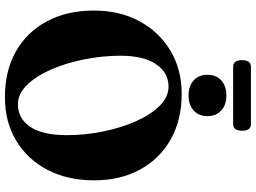

<svg xmlns="http://www.w3.org/2000/svg" viewBox="-150 -882 1042 782"><g transform="rotate(90 371.0 -491.0)"><path d="M362 -710Q469 -710 548.2 -665Q627.5 -620 671 -539.8Q714.5 -459.5 714.5 -354Q714.5 -245.5 671.8 -163.5Q629 -81.5 552.8 -35.8Q476.5 10 375.5 10Q268.5 10 189.5 -34.8Q110.5 -79.5 66.8 -161Q23 -242.5 23 -352.5Q23 -457.5 66.5 -538Q110 -618.5 186.5 -664.2Q263 -710 362 -710ZM530.5 -242Q530.5 -316.5 515.5 -390Q500.5 -463.5 473.8 -523.8Q447 -584 411 -620.2Q375 -656.5 333 -656.5Q276 -656.5 241.5 -605.5Q207 -554.5 207 -461.5Q207 -386 222 -311.8Q237 -237.5 263.8 -176.8Q290.5 -116 326.5 -79.5Q362.5 -43 404.5 -43Q463 -43 496.8 -93.5Q530.5 -144 530.5 -242ZM368.5 -738Q330 -738 307.2 -759Q284.5 -780 284.5 -815Q284.5 -850 307.2 -871Q330 -892 368.5 -892Q407.5 -892 430.2 -871Q453 -850 453 -815Q453 -780 430.2 -759Q407.5 -738 368.5 -738ZM225 -955.5Q225 -992 252 -992H485.5Q512.5 -992 512.5 -956Q512.5 -919.5 485.5 -919.5H252Q225 -919.5 225 -955.5Z"/></g></svg>

Font: Fraunces 144pt S050
Style: Bold
Weight: 700
Version: Version 1.000; ttfautohint (v1.8.3)